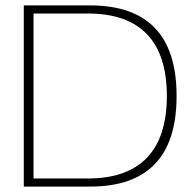

<svg xmlns="http://www.w3.org/2000/svg" viewBox="-20 -690 714 710"><path d="M313 -670H68V0H313C526 0 633 -111 633 -335C633 -559 526 -670 313 -670ZM104 -30V-640H305C499 -640 597 -537 597 -335C597 -134 499 -30 305 -30Z"/></svg>

Font: LT Wave Alt Thin
Style: Regular
Weight: 100
Designer: Daniel Lyons
Version: Version 2.5 (Glyphs App)